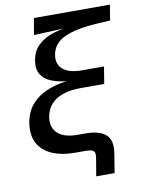

<svg xmlns="http://www.w3.org/2000/svg" viewBox="-94 -793 750 999"><g transform="rotate(-10 280.5 -294.0)"><path d="M332 140.1 347.7 47.9Q351.1 28.8 347.9 18.3Q344.7 7.8 333.5 3.9Q322.3 0 299.8 0H248Q172.9 0 122.3 -22.9Q71.8 -45.9 49.8 -88.9Q27.8 -131.8 37.1 -191.9Q47.4 -253.4 80.8 -290.5Q114.3 -327.6 160.6 -346.9Q207 -366.2 256.1 -372.8Q305.2 -379.4 346.7 -379.4L345.2 -370.1Q303.7 -370.1 261.7 -374.8Q219.7 -379.4 185.8 -393.1Q151.9 -406.7 134 -434.3Q116.2 -461.9 123 -506.8Q131.3 -559.1 164.6 -589.4Q197.8 -619.6 245.4 -634Q293 -648.4 343.8 -652.3L345.2 -648.9L140.6 -640.1L155.8 -727.5H557.1L543.9 -646L471.7 -641.6Q361.8 -634.8 301.8 -607.2Q241.7 -579.6 231 -520.5Q222.7 -471.2 254.6 -443.6Q286.6 -416 355.5 -416H471.2L456.5 -326.2H332Q278.8 -326.2 239.3 -313Q199.7 -299.8 175.8 -273.7Q151.9 -247.6 145 -208.5Q135.3 -153.8 168.5 -121.6Q201.7 -89.4 276.9 -89.4H316.9Q388.7 -89.4 422.9 -59.8Q457 -30.3 445.3 41L429.2 140.1Z"/></g></svg>

Font: Inter Medium
Style: Italic
Weight: 500
Italic angle: -9.3988°
Designer: Rasmus Andersson
Foundry: rsms
Version: Version 4.001;git-66647c0bb